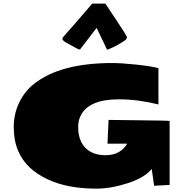

<svg xmlns="http://www.w3.org/2000/svg" viewBox="-20 -1097 1113 1139"><path d="M350.6 -864.7V-871.1Q350.6 -873.5 381.3 -907.7Q412.6 -941.9 525.9 -1074.2Q528.3 -1076.7 530 -1076.7Q531.7 -1076.7 532.7 -1075.7H605Q606 -1075.7 669.4 -979.2Q732.9 -882.8 732.9 -877.9Q732.9 -873 731.4 -871.1V-870.1Q731.4 -862.8 704.6 -846.2Q677.7 -829.6 649.2 -815.9Q620.6 -802.2 615.2 -802.2L553.2 -931.6Q457.5 -807.6 455.6 -804.7V-803.2Q446.3 -803.2 435.5 -809.8Q424.8 -816.4 387.7 -835.7Q350.6 -855 350.6 -864.7ZM919.9 -477.5Q797.4 -507.8 686 -507.8Q506.8 -507.8 458.5 -411.1Q443.8 -381.8 443.8 -344.2Q443.8 -262.2 487.3 -219.2Q530.8 -176.3 605.5 -176.3Q653.8 -176.3 686.3 -195.8Q718.8 -215.3 733.9 -244.6H617.7L624 -385.7Q627.9 -385.3 801.5 -383.5Q975.1 -381.8 986.3 -379.4V0L894.5 4.9L879.9 -94.7Q837.4 -42.5 737.8 -10.3Q638.2 22 552.7 22Q467.3 22 396 8.8Q324.7 -4.4 263.2 -33Q201.7 -61.5 157 -102.8Q112.3 -144 86.9 -204.1Q61.5 -264.2 61.5 -342.8Q61.5 -421.4 93.8 -488.3Q126 -555.2 180.7 -598.6Q336.4 -723.1 647 -723.1Q699.2 -723.1 785.4 -714.1Q871.6 -705.1 919.9 -692.9Z"/></svg>

Font: Seymour One
Style: Book
Weight: 400
Designer: vernon adams
Foundry: vernon adams
Version: Version 1.000; ttfautohint (v0.93) -l 8 -r 50 -G 200 -x 0 -w